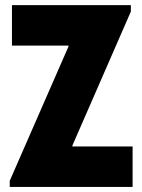

<svg xmlns="http://www.w3.org/2000/svg" viewBox="-20 -740 562 760"><path d="M18.6 0V-24.4L251 -555.7V-559.6H27.3V-719.7H498V-694.3L266.6 -164.1V-160.2H504.9V0Z"/></svg>

Font: Reddit Sans Condensed Black
Style: Regular
Weight: 900
Designer: Stephen Hutchings
Foundry: Reddit
Version: Version 1.014